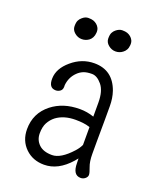

<svg xmlns="http://www.w3.org/2000/svg" viewBox="-106 -588 550 666"><g transform="rotate(20 168.5 -255.5)"><path d="M239.3 -100.1Q238.8 -127 239.3 -166Q218.3 -173.3 186 -173.3Q142.6 -173.3 114.7 -152.3Q101.1 -141.6 92.8 -126.2Q84.5 -110.8 84.5 -86.7Q84.5 -62.5 101.1 -46.4Q117.7 -30.3 149.9 -30.3Q182.1 -30.3 221.7 -74.2Q232.9 -86.4 239.3 -100.1ZM270.5 10.3Q241.2 10.3 241.2 -34.2Q241.2 -37.1 240.7 -50.8Q236.3 -45.4 231 -39.1Q187 10.7 135.3 10.7Q93.8 10.7 66.4 -15.6Q38.1 -43 38.1 -85.4Q38.1 -144.5 84 -180.7Q104.5 -196.8 130.1 -205.1Q155.8 -213.4 187.5 -213.4Q213.9 -213.4 239.3 -204.6V-256.3Q239.3 -299.3 221.4 -320.8Q203.6 -342.3 184.6 -342.3Q165.5 -342.3 153.6 -337.4Q141.6 -332.5 132.3 -323.2Q111.8 -303.2 108.9 -273.4Q110.4 -257.8 102.5 -251.7Q94.7 -245.6 85.4 -245.6Q59.1 -245.6 60.1 -280.8Q61 -317.4 97.2 -348.1Q134.3 -379.9 180.2 -379.9Q248.5 -379.9 272.5 -312Q280.8 -287.6 280.8 -258.3V-208L280.3 -126V-82.5Q280.3 -53.2 287.4 -35.2Q294.4 -17.1 294.4 -9.5Q294.4 -2 287.1 4.2Q279.8 10.3 270.5 10.3ZM259.8 -452.1Q248.5 -443.4 233.9 -443.4Q219.2 -443.4 207.3 -453.4Q195.3 -463.4 195.3 -477.5Q195.3 -491.7 199 -498.8Q202.6 -505.9 208.5 -510.7Q220.2 -520.5 231.7 -520.5Q243.2 -520.5 250.2 -518.1Q257.3 -515.6 263.2 -510.7Q269 -505.9 272.5 -498.8Q275.9 -491.7 275.1 -481.4Q274.4 -471.2 270.3 -463.9Q266.1 -456.5 259.8 -452.1ZM135.7 -452.1Q124 -443.4 109.4 -443.4Q94.7 -443.4 82.8 -453.4Q70.8 -463.4 70.8 -477.5Q70.8 -491.7 74.5 -498.8Q78.1 -505.9 84 -510.7Q94.7 -520.5 106.4 -520.5Q118.2 -520.5 125.2 -518.1Q132.3 -515.6 138.2 -510.7Q144 -505.9 147.5 -498.8Q150.9 -491.7 150.1 -481.4Q149.4 -471.2 145.5 -463.9Q141.6 -456.5 135.7 -452.1Z"/></g></svg>

Font: Pompiere 
Style: Regular
Weight: 400
Designer: Karolina Lach
Foundry: Sorkin Type Co.
Version: Version 1.002